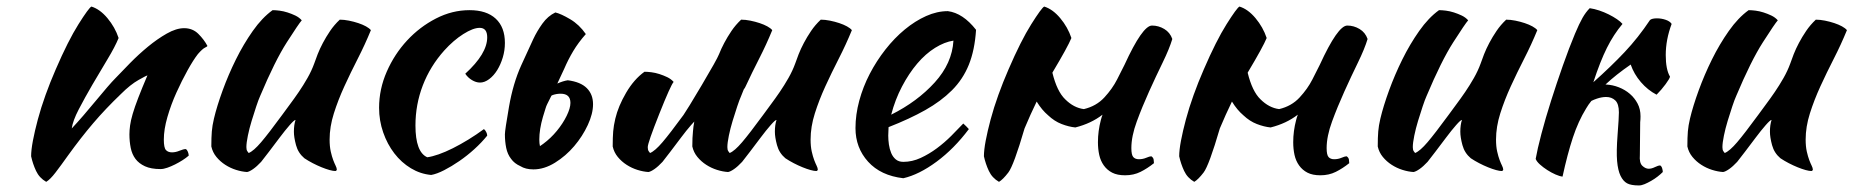

<svg xmlns="http://www.w3.org/2000/svg" viewBox="-20 -505 5657 586"><path d="M259 -485Q285 -477 308 -449.5Q331 -422 342 -389Q331 -362 308 -324Q285 -286 262 -246.5Q239 -207 220.5 -171.5Q202 -136 199 -113Q215 -130 234.5 -152.5Q254 -175 272.5 -197.5Q291 -220 307 -238.5Q323 -257 332 -266Q351 -286 377 -312.5Q403 -339 431.5 -362.5Q460 -386 489 -402.5Q518 -419 542 -419Q568 -419 585.5 -401.5Q603 -384 613 -365Q613 -363 605.5 -359.5Q598 -356 584 -340Q570 -322 552.5 -290.5Q535 -259 518.5 -222.5Q502 -186 491 -148Q480 -110 480 -79Q480 -54 486.5 -47Q493 -40 505 -40Q516 -40 528 -45Q540 -50 547 -50Q551 -48 553.5 -41.5Q556 -35 556 -30Q548 -23 537 -16Q526 -9 514 -3Q502 3 490.5 7Q479 11 470 11Q441 11 422.5 2.5Q404 -6 393.5 -20Q383 -34 379 -53.5Q375 -73 375 -95Q375 -107 377 -122Q379 -137 385 -157.5Q391 -178 402 -206.5Q413 -235 430 -275Q428 -275 403 -261Q378 -247 349 -218Q302 -173 264.5 -129Q227 -85 188 -31Q166 0 149.5 21.5Q133 43 121 50Q100 38 90 16.5Q80 -5 75 -28Q75 -47 80.5 -76Q86 -105 95.5 -140.5Q105 -176 119 -215Q133 -254 150 -293Q188 -381 219.5 -431Q251 -481 259 -485Z M909 -22Q890 -38 883.5 -62Q877 -86 877 -103Q877 -124 882 -139Q878 -139 864 -123Q850 -107 833.5 -85Q817 -63 801 -42Q785 -21 777 -11Q764 3 752.5 11Q741 19 734 20Q718 19 700.5 13.5Q683 8 667.5 -2Q652 -12 640.5 -26Q629 -40 625 -58Q625 -86 626.5 -104Q628 -122 633 -143Q642 -181 659.5 -229Q677 -277 700 -323.5Q723 -370 751.5 -410.5Q780 -451 812 -474Q821 -474 833 -472.5Q845 -471 857.5 -467Q870 -463 881.5 -457.5Q893 -452 901 -443Q892 -433 855.5 -376Q819 -319 774 -212Q769 -201 762 -180Q755 -159 748 -136Q741 -113 736.5 -91Q732 -69 732 -56Q732 -48 734.5 -44Q737 -40 739 -38Q754 -44 777 -71Q800 -98 841 -154Q851 -168 864.5 -186Q878 -204 892 -224.5Q906 -245 918.5 -267Q931 -289 939 -311Q943 -323 949.5 -339.5Q956 -356 965.5 -374Q975 -392 987.5 -410.5Q1000 -429 1017 -445Q1030 -445 1045 -442Q1060 -439 1073.5 -434.5Q1087 -430 1097 -424.5Q1107 -419 1112 -413Q1094 -369 1072 -326Q1050 -283 1031 -241.5Q1012 -200 999 -159Q986 -118 986 -79Q986 -58 989.5 -42.5Q993 -27 997 -16.5Q1001 -6 1004.5 1Q1008 8 1008 13Q1008 14 1006 16Q1005 17 1004 17Q997 17 986 14Q975 11 961.5 5.5Q948 0 934.5 -7Q921 -14 909 -22Z M1137 -176Q1137 -233 1160.5 -286.5Q1184 -340 1222.5 -381.5Q1261 -423 1310.5 -448.5Q1360 -474 1413 -474Q1465 -474 1493 -448Q1521 -422 1521 -374Q1521 -351 1514.5 -329.5Q1508 -308 1497.5 -291Q1487 -274 1473 -263.5Q1459 -253 1445 -253Q1433 -253 1420.5 -260.5Q1408 -268 1400 -280Q1467 -341 1467 -391Q1467 -420 1444 -420Q1424 -420 1394 -401Q1364 -382 1336 -351Q1293 -303 1270.5 -244.5Q1248 -186 1248 -122Q1248 -41 1284 -25Q1299 -27 1319 -34Q1339 -41 1362 -52.5Q1385 -64 1409.5 -79Q1434 -94 1457 -111Q1461 -108 1464 -102Q1467 -96 1467 -91Q1450 -70 1428 -50Q1406 -30 1382 -13.5Q1358 3 1335.5 14.5Q1313 26 1296 29Q1263 26 1234 8.5Q1205 -9 1183.5 -37Q1162 -65 1149.5 -101Q1137 -137 1137 -176Z M1568 2Q1550 -6 1540 -20Q1529 -34 1525 -53.5Q1521 -73 1521 -95Q1521 -107 1533.5 -179Q1546 -251 1571 -306Q1596 -361 1607.5 -385.5Q1619 -410 1635.5 -433Q1652 -456 1675 -467Q1692 -463 1720 -446.5Q1748 -430 1768 -401Q1745 -375 1729.5 -349Q1714 -323 1702 -295Q1695 -280 1681 -250Q1699 -258 1713 -260Q1752 -255 1771 -236Q1790 -217 1790 -187Q1790 -158 1774 -123.5Q1758 -89 1732.5 -59Q1707 -29 1674 -8.5Q1641 12 1608 12Q1584 12 1568 2ZM1663 -213Q1657 -201 1650 -187Q1647 -181 1645 -174Q1641 -161 1637 -148Q1626 -110 1626 -79Q1626 -67 1628 -59Q1633 -62 1638 -66Q1661 -83 1679.5 -105.5Q1698 -128 1709.5 -151.5Q1721 -175 1721 -191Q1721 -219 1691 -219Q1679 -219 1667 -215Q1665 -214 1663 -213Z M2242 -445Q2255 -445 2270 -442Q2285 -439 2298.5 -434.5Q2312 -430 2322 -424.5Q2332 -419 2337 -413Q2319 -369 2297 -326Q2275 -283 2256 -242Q2254 -237 2250 -232Q2246 -222 2242 -212Q2237 -201 2230 -180Q2223 -159 2216 -136Q2209 -113 2204.5 -91Q2200 -69 2200 -56Q2200 -48 2202.5 -44Q2205 -40 2207 -38Q2222 -44 2245 -71Q2268 -98 2309 -154Q2319 -168 2332.5 -186Q2346 -204 2360 -224.5Q2374 -245 2386.5 -267Q2399 -289 2407 -311Q2411 -323 2417.5 -339.5Q2424 -356 2433.5 -374Q2443 -392 2455.5 -410.5Q2468 -429 2485 -445Q2498 -445 2513 -442Q2528 -439 2541.5 -434.5Q2555 -430 2565 -424.5Q2575 -419 2580 -413Q2562 -369 2540 -326Q2518 -283 2499 -241.5Q2480 -200 2467 -159Q2454 -118 2454 -79Q2454 -58 2457.5 -42.5Q2461 -27 2465 -16.5Q2469 -6 2472.5 1Q2476 8 2476 13Q2476 14 2474 16Q2473 17 2472 17Q2465 17 2454 14Q2443 11 2429.5 5.5Q2416 0 2402.5 -7Q2389 -14 2377 -22Q2358 -38 2351.5 -62Q2345 -86 2345 -103Q2345 -124 2350 -139Q2346 -139 2332 -123Q2318 -107 2301.5 -85Q2285 -63 2269 -42Q2253 -21 2245 -11Q2232 3 2220.5 11Q2209 19 2202 20Q2186 19 2168.5 13.5Q2151 8 2135.5 -2Q2120 -12 2108.5 -26Q2097 -40 2093 -58Q2093 -86 2095 -104Q2096 -118 2099 -134Q2095 -130 2089 -123Q2075 -107 2058.5 -85Q2042 -63 2026 -42Q2010 -21 2002 -11Q1989 3 1977.5 11Q1966 19 1959 20Q1943 19 1925.5 13.5Q1908 8 1892.5 -2Q1877 -12 1865.5 -26Q1854 -40 1850 -58Q1850 -86 1851.5 -104Q1853 -122 1858 -143Q1867 -181 1891 -222Q1915 -263 1947 -286Q1956 -286 1968 -284.5Q1980 -283 1992.5 -279Q2005 -275 2016.5 -269.5Q2028 -264 2036 -255Q2027 -245 1992 -157Q1957 -69 1957 -56Q1957 -48 1959.5 -44Q1962 -40 1964 -38Q1979 -44 2002 -71Q2025 -98 2066 -154Q2076 -168 2122 -245.5Q2168 -323 2174.5 -339.5Q2181 -356 2190.5 -374Q2200 -392 2212.5 -410.5Q2225 -429 2242 -445Z M2959 -414Q2955 -352 2937 -307.5Q2919 -263 2885.5 -229.5Q2852 -196 2804 -169Q2756 -142 2692 -117Q2692 -111 2691.5 -104.5Q2691 -98 2691 -91Q2691 -78 2693 -64Q2695 -50 2700 -38Q2705 -26 2714 -18.5Q2723 -11 2737 -11Q2764 -11 2790 -23Q2816 -35 2839.5 -52.5Q2863 -70 2883.5 -90.5Q2904 -111 2920 -128Q2930 -119 2937 -111Q2892 -51 2838.5 -11.5Q2785 28 2737 39Q2668 31 2629.5 -11.5Q2591 -54 2591 -114Q2591 -155 2602.5 -197.5Q2614 -240 2634.5 -279.5Q2655 -319 2682.5 -354Q2710 -389 2741.5 -415Q2773 -441 2806.5 -456Q2840 -471 2873 -471Q2919 -465 2959 -414ZM2890 -381Q2863 -377 2834 -359Q2805 -341 2779.5 -311Q2754 -281 2733 -241Q2712 -201 2700 -155Q2780 -195 2833 -253.5Q2886 -312 2890 -381Z M3412 -307Q3467 -427 3496 -427Q3516 -427 3533.5 -416.5Q3551 -406 3558 -386Q3549 -356 3528.5 -314Q3508 -272 3487 -225.5Q3466 -179 3449.5 -134Q3433 -89 3433 -53Q3433 -32 3439 -25.5Q3445 -19 3456 -19Q3468 -19 3478.5 -23.5Q3489 -28 3494 -28Q3500 -24 3501 -18Q3502 -12 3502 -7Q3482 9 3461 19.5Q3440 30 3414 30Q3390 30 3374.5 22Q3359 14 3349 0Q3339 -14 3335 -32Q3331 -50 3331 -71Q3331 -105 3340 -139Q3342 -147 3345 -155Q3310 -128 3262 -116Q3242 -118 3220 -126.5Q3198 -135 3179 -153Q3160 -169 3144 -195Q3125 -156 3107 -113Q3074 0 3057.5 21.5Q3041 43 3029 50Q3008 38 2998 16.5Q2988 -5 2983 -28Q2983 -47 2988.5 -76Q2994 -105 3003.5 -140.5Q3013 -176 3027 -215Q3041 -254 3058 -293Q3096 -381 3127.5 -431Q3159 -481 3167 -485Q3193 -477 3216 -449.5Q3239 -422 3250 -389Q3239 -362 3193 -285Q3193 -284 3192 -283Q3206 -226 3231 -202Q3257 -176 3288 -172Q3326 -181 3350.5 -207.5Q3375 -234 3389.5 -262.5Q3404 -291 3412 -307Z M4008 -307Q4063 -427 4092 -427Q4112 -427 4129.5 -416.5Q4147 -406 4154 -386Q4145 -356 4124.5 -314Q4104 -272 4083 -225.5Q4062 -179 4045.5 -134Q4029 -89 4029 -53Q4029 -32 4035 -25.5Q4041 -19 4052 -19Q4064 -19 4074.5 -23.5Q4085 -28 4090 -28Q4096 -24 4097 -18Q4098 -12 4098 -7Q4078 9 4057 19.5Q4036 30 4010 30Q3986 30 3970.5 22Q3955 14 3945 0Q3935 -14 3931 -32Q3927 -50 3927 -71Q3927 -105 3936 -139Q3938 -147 3941 -155Q3906 -128 3858 -116Q3838 -118 3816 -126.5Q3794 -135 3775 -153Q3756 -169 3740 -195Q3721 -156 3703 -113Q3670 0 3653.5 21.5Q3637 43 3625 50Q3604 38 3594 16.5Q3584 -5 3579 -28Q3579 -47 3584.5 -76Q3590 -105 3599.5 -140.5Q3609 -176 3623 -215Q3637 -254 3654 -293Q3692 -381 3723.5 -431Q3755 -481 3763 -485Q3789 -477 3812 -449.5Q3835 -422 3846 -389Q3835 -362 3789 -285Q3789 -284 3788 -283Q3802 -226 3827 -202Q3853 -176 3884 -172Q3922 -181 3946.5 -207.5Q3971 -234 3985.5 -262.5Q4000 -291 4008 -307Z M4469 -22Q4450 -38 4443.5 -62Q4437 -86 4437 -103Q4437 -124 4442 -139Q4438 -139 4424 -123Q4410 -107 4393.5 -85Q4377 -63 4361 -42Q4345 -21 4337 -11Q4324 3 4312.5 11Q4301 19 4294 20Q4278 19 4260.5 13.5Q4243 8 4227.5 -2Q4212 -12 4200.5 -26Q4189 -40 4185 -58Q4185 -86 4186.5 -104Q4188 -122 4193 -143Q4202 -181 4219.5 -229Q4237 -277 4260 -323.5Q4283 -370 4311.5 -410.5Q4340 -451 4372 -474Q4381 -474 4393 -472.5Q4405 -471 4417.5 -467Q4430 -463 4441.5 -457.5Q4453 -452 4461 -443Q4452 -433 4415.5 -376Q4379 -319 4334 -212Q4329 -201 4322 -180Q4315 -159 4308 -136Q4301 -113 4296.5 -91Q4292 -69 4292 -56Q4292 -48 4294.5 -44Q4297 -40 4299 -38Q4314 -44 4337 -71Q4360 -98 4401 -154Q4411 -168 4424.5 -186Q4438 -204 4452 -224.5Q4466 -245 4478.5 -267Q4491 -289 4499 -311Q4503 -323 4509.5 -339.5Q4516 -356 4525.5 -374Q4535 -392 4547.5 -410.5Q4560 -429 4577 -445Q4590 -445 4605 -442Q4620 -439 4633.5 -434.5Q4647 -430 4657 -424.5Q4667 -419 4672 -413Q4654 -369 4632 -326Q4610 -283 4591 -241.5Q4572 -200 4559 -159Q4546 -118 4546 -79Q4546 -58 4549.5 -42.5Q4553 -27 4557 -16.5Q4561 -6 4564.5 1Q4568 8 4568 13Q4568 14 4566 16Q4565 17 4564 17Q4557 17 4546 14Q4535 11 4521.5 5.5Q4508 0 4494.5 -7Q4481 -14 4469 -22Z M4837 -197Q4828 -186 4821 -174Q4797 -135 4780.5 -85Q4764 -35 4749 34Q4740 33 4727.5 27.5Q4715 22 4702.5 14Q4690 6 4680 -3Q4670 -12 4667 -20Q4672 -49 4684.5 -96.5Q4697 -144 4714 -197.5Q4731 -251 4750 -305Q4769 -359 4787 -402Q4800 -433 4810 -450.5Q4820 -468 4832 -480Q4846 -478 4861 -473Q4876 -468 4890 -461Q4904 -454 4915 -446.5Q4926 -439 4932 -432Q4905 -400 4884.5 -359Q4864 -318 4843 -254Q4897 -302 4938.5 -346Q4980 -390 5016 -444Q5022 -449 5037 -449Q5051 -449 5064 -444.5Q5077 -440 5082 -432Q5064 -384 5064 -337Q5064 -293 5077 -271Q5076 -265 5063.5 -248Q5051 -231 5036 -216Q5009 -230 4988 -254.5Q4967 -279 4957 -308Q4912 -277 4880 -247H4882Q4902 -246 4921 -238.5Q4940 -231 4954.5 -218.5Q4969 -206 4978 -189Q4987 -172 4987 -150Q4987 -141 4986 -132Q4985 -61 4985 -32Q4983 -8 4992.5 1Q5002 10 5012 10Q5021 10 5031 5Q5041 0 5047 0Q5051 2 5053 8.5Q5055 15 5055 20Q5048 27 5039 34Q5030 41 5019.5 47Q5009 53 4999.5 57Q4990 61 4982 61Q4958 61 4946 54.5Q4934 48 4926 31.5Q4918 15 4915.5 -13.5Q4913 -42 4917 -94Q4921 -146 4921 -162Q4921 -188 4910 -198.5Q4899 -209 4882 -209Q4869 -209 4854 -204Q4845 -201 4837 -197Z M5414 -22Q5395 -38 5388.5 -62Q5382 -86 5382 -103Q5382 -124 5387 -139Q5383 -139 5369 -123Q5355 -107 5338.5 -85Q5322 -63 5306 -42Q5290 -21 5282 -11Q5269 3 5257.5 11Q5246 19 5239 20Q5223 19 5205.5 13.5Q5188 8 5172.5 -2Q5157 -12 5145.5 -26Q5134 -40 5130 -58Q5130 -86 5131.5 -104Q5133 -122 5138 -143Q5147 -181 5164.5 -229Q5182 -277 5205 -323.5Q5228 -370 5256.5 -410.5Q5285 -451 5317 -474Q5326 -474 5338 -472.5Q5350 -471 5362.5 -467Q5375 -463 5386.5 -457.5Q5398 -452 5406 -443Q5397 -433 5360.5 -376Q5324 -319 5279 -212Q5274 -201 5267 -180Q5260 -159 5253 -136Q5246 -113 5241.5 -91Q5237 -69 5237 -56Q5237 -48 5239.5 -44Q5242 -40 5244 -38Q5259 -44 5282 -71Q5305 -98 5346 -154Q5356 -168 5369.5 -186Q5383 -204 5397 -224.5Q5411 -245 5423.5 -267Q5436 -289 5444 -311Q5448 -323 5454.5 -339.5Q5461 -356 5470.5 -374Q5480 -392 5492.5 -410.5Q5505 -429 5522 -445Q5535 -445 5550 -442Q5565 -439 5578.5 -434.5Q5592 -430 5602 -424.5Q5612 -419 5617 -413Q5599 -369 5577 -326Q5555 -283 5536 -241.5Q5517 -200 5504 -159Q5491 -118 5491 -79Q5491 -58 5494.5 -42.5Q5498 -27 5502 -16.5Q5506 -6 5509.5 1Q5513 8 5513 13Q5513 14 5511 16Q5510 17 5509 17Q5502 17 5491 14Q5480 11 5466.5 5.5Q5453 0 5439.5 -7Q5426 -14 5414 -22Z"/></svg>

Font: Sweet Mavka Script
Style: Regular
Weight: 500
Designer: Pablo Impallari/Anastassiya Vishnevskaya
Foundry: Pablo Impallari/ Anastassiya Vishnevskaya
Version: Version 2.0/www.impallari.com/   behance.net/sweetcherry